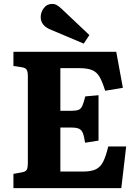

<svg xmlns="http://www.w3.org/2000/svg" viewBox="-20 -966 705 986"><path d="M49 0V-73L92 -81Q111 -84 117 -93.5Q123 -103 123 -132V-573Q123 -599 116.5 -608.5Q110 -618 90 -621L49 -627V-700H577L611 -515L520 -500Q506 -546 491.5 -571Q477 -596 453 -606Q429 -616 387 -616H290V-397H347Q371 -397 383.5 -402Q396 -407 403 -423Q410 -439 418 -471L486 -477V-244L417 -233Q412 -266 405.5 -282.5Q399 -299 385.5 -305Q372 -311 346 -311H290V-85H405Q448 -85 472 -96.5Q496 -108 510 -136Q524 -164 536 -214H628L603 0ZM410 -742 242 -813Q189 -834 189 -878Q189 -903 205 -924.5Q221 -946 249 -946Q260 -946 270.5 -940.5Q281 -935 296 -921L439 -786Z"/></svg>

Font: Literata
Style: Bold
Weight: 700
Designer: Latin by Veronika Burian and Jose Scaglione. Greek by Irene Vlachou. Cyrillic by Vera Evstafieva.
Foundry: TypeTogether
Version: Version 3.103; ttfautohint (v1.8.4.7-5d5b);gftools[0.9.29]